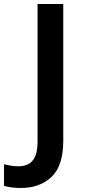

<svg xmlns="http://www.w3.org/2000/svg" viewBox="-96 -734 425 956"><path d="M8 202Q-19 202 -40 199Q-61 196 -76 191V84Q-60 88 -42 91Q-24 94 -4 94Q22 94 43.5 84Q65 74 78 47Q91 20 91 -30V-714H219V-33Q219 92 160.5 147Q102 202 8 202Z"/></svg>

Font: Noto Sans Kannada SemiBold
Style: Regular
Weight: 600
Designer: Jelle Bosma - Monotype Design Team
Foundry: Monotype Imaging Inc.
Version: Version 2.005; ttfautohint (v1.8.4.7-5d5b)